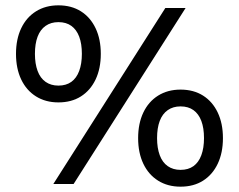

<svg xmlns="http://www.w3.org/2000/svg" viewBox="-20 -690 896 720"><path d="M180 0 600 -660H676L256 0ZM199 -670Q248 -670 283.5 -647.5Q319 -625 338.5 -584Q358 -543 358 -488Q358 -433 338.5 -392Q319 -351 283.5 -328.5Q248 -306 199 -306Q151 -306 115 -328.5Q79 -351 59.5 -392Q40 -433 40 -488Q40 -543 59.5 -584Q79 -625 115 -647.5Q151 -670 199 -670ZM199 -607Q171 -607 151 -593Q131 -579 121 -552.5Q111 -526 111 -488Q111 -451 121 -424Q131 -397 151 -383Q171 -369 199 -369Q228 -369 247.5 -383Q267 -397 277 -424Q287 -451 287 -488Q287 -526 277 -552.5Q267 -579 247.5 -593Q228 -607 199 -607ZM657 -354Q706 -354 741.5 -331.5Q777 -309 796.5 -268Q816 -227 816 -172Q816 -117 796.5 -76Q777 -35 741.5 -12.5Q706 10 657 10Q609 10 573 -12.5Q537 -35 517.5 -76Q498 -117 498 -172Q498 -227 517.5 -268Q537 -309 573 -331.5Q609 -354 657 -354ZM657 -291Q629 -291 609 -277Q589 -263 579 -236.5Q569 -210 569 -172Q569 -135 579 -108Q589 -81 609 -67Q629 -53 657 -53Q686 -53 705.5 -67Q725 -81 735 -108Q745 -135 745 -172Q745 -210 735 -236.5Q725 -263 705.5 -277Q686 -291 657 -291Z"/></svg>

Font: Work Sans
Style: Regular
Weight: 400
Designer: Wei Huang
Foundry: Wei Huang
Version: Version 2.006; ttfautohint (v1.8.1.43-b0c9)